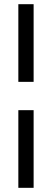

<svg xmlns="http://www.w3.org/2000/svg" viewBox="-20 -795 249 920"><path d="M67.9 -774.9H141.1V-402.8H67.9ZM67.9 105V-267.1H141.1V105Z"/></svg>

Font: LT Wave Text
Style: Regular
Weight: 400
Designer: Daniel Lyons
Version: Version 2.5 (Glyphs App)